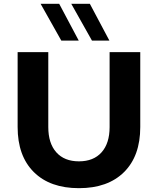

<svg xmlns="http://www.w3.org/2000/svg" viewBox="-20 -972 824 1002"><path d="M392 10Q241 10 156.5 -74Q72 -158 72 -309V-700H232V-309Q232 -224 274 -177Q316 -130 392 -130Q468 -130 510 -177Q552 -224 552 -309V-700H712V-309Q712 -158 627.5 -74Q543 10 392 10ZM300 -760 192 -952H289L391 -760ZM460 -760 352 -952H449L551 -760Z"/></svg>

Font: Goli Bold
Style: Regular
Weight: 700
Designer: jaikishan Patel
Foundry: MagicType
Version: Version 1.000